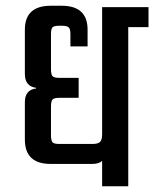

<svg xmlns="http://www.w3.org/2000/svg" viewBox="-20 -651 539 671"><path d="M499 -626V-556.2H428.2V0H336.9V-88.9Q326.2 -78.1 301.8 -78.1H157.2Q66.9 -78.1 66.9 -163.1V-293.9Q66.9 -336.9 106 -341.8V-344.2Q66.9 -349.1 66.9 -393.1V-546.9Q66.9 -630.9 157.2 -630.9H195.8Q286.1 -630.9 286.1 -546.9V-488.8H226.1V-532.2Q226.1 -549.8 220 -555.4Q213.9 -561 195.8 -561H187Q168.9 -561 163.6 -555.7Q158.2 -550.3 158.2 -532.2V-409.2Q158.2 -390.6 163.6 -384.8Q168.9 -378.9 187 -378.9H254.9V-309.1H187Q168.9 -309.1 163.6 -303.2Q158.2 -297.4 158.2 -278.8V-178.2Q158.2 -159.7 163.6 -153.8Q168.9 -147.9 187 -147.9H303.2Q322.8 -147.9 329.8 -155.3Q336.9 -162.6 336.9 -182.1V-626Z"/></svg>

Font: Teko
Style: Regular
Weight: 400
Designer: Manushi Parikh, Jonny Pinhorn
Foundry: Indian Type Foundry
Version: Version 2.000;PS 1.0;hotconv 1.0.79;makeotf.lib2.5.61930